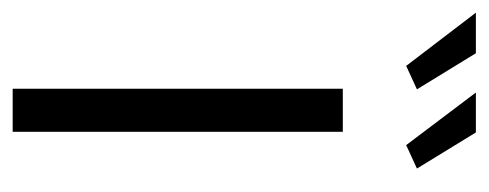

<svg xmlns="http://www.w3.org/2000/svg" viewBox="-299 -517 771 303"><g transform="rotate(90 86.5 -365.5)"><path d="M-45 -731H19L76 -638L39 -621ZM81 -731H144L201 -638L164 -621ZM75 0V-521H143V0Z"/></g></svg>

Font: Raleway-v4020
Style: Regular
Weight: 400
Designer: Matt McInerney, Pablo Impallari, Rodrigo Fuenzalida
Foundry: Matt McInerney, Pablo Impallari, Rodrigo Fuenzalida
Version: Version 4.020;PS 004.020;hotconv 1.0.88;makeotf.lib2.5.64775